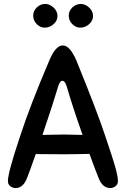

<svg xmlns="http://www.w3.org/2000/svg" viewBox="-20 -952 637 972"><path d="M479 -51Q462 -93 433 -173Q353 -171 303 -171Q199 -171 161 -172Q130 -84 117 -51Q97 0 59 0Q44 0 32 -9.5Q20 -19 20 -35Q20 -79 83 -266Q133 -420 231 -649Q262 -722 298 -722Q334 -722 367 -645Q472 -387 512 -266Q517 -251 528 -218Q539 -185 546 -163.5Q553 -142 561 -115Q569 -88 573 -68Q577 -48 577 -35Q577 -19 565 -9.5Q553 0 538 0Q499 0 479 -51ZM302 -271Q334 -271 398 -269Q344 -422 318 -514Q309 -543 296 -543Q283 -543 274 -513Q251 -434 195 -269Q267 -271 302 -271ZM209 -932Q232 -932 251.5 -913.5Q271 -895 271 -871Q271 -847 251 -829.5Q231 -812 206 -812Q184 -812 166 -830Q148 -848 148 -873Q148 -897 166.5 -914.5Q185 -932 209 -932ZM389 -932Q412 -932 431.5 -913.5Q451 -895 451 -871Q451 -847 431 -829.5Q411 -812 386 -812Q364 -812 346 -830Q328 -848 328 -873Q328 -897 346.5 -914.5Q365 -932 389 -932Z"/></svg>

Font: Sniglet
Style: Regular
Weight: 400
Designer: Haley Fiege
Foundry: Haley Fiege, Pablo Impallari, Brenda Gallo
Version: Version 2.000